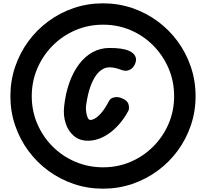

<svg xmlns="http://www.w3.org/2000/svg" viewBox="-20 -1021 1196 1155"><path d="M599.5 114Q507.5 114 424.2 85.8Q341 57.5 271.2 6.5Q201.5 -44.5 150.2 -114.2Q99 -184 70.8 -267.2Q42.5 -350.5 42.5 -442.5Q42.5 -535 70.8 -618.5Q99 -702 150.2 -772Q201.5 -842 271.2 -893.2Q341 -944.5 424.2 -972.8Q507.5 -1001 599.5 -1001Q691.5 -1001 774.8 -972.8Q858 -944.5 927.8 -893.2Q997.5 -842 1048.8 -772Q1100 -702 1128.2 -618.5Q1156.5 -535 1156.5 -442.5Q1156.5 -350.5 1128.2 -267.2Q1100 -184 1048.8 -114.2Q997.5 -44.5 927.8 6.5Q858 57.5 774.8 85.8Q691.5 114 599.5 114ZM600.5 -14.5Q689 -14.5 766.2 -47.8Q843.5 -81 902.2 -140Q961 -199 994.2 -276.5Q1027.5 -354 1027.5 -442.5Q1027.5 -531 994.5 -608.8Q961.5 -686.5 903 -746Q844.5 -805.5 767 -839Q689.5 -872.5 600.5 -872.5Q510.5 -872.5 432.5 -838.8Q354.5 -805 295.8 -745.5Q237 -686 204 -608.2Q171 -530.5 171 -442.5Q171 -353.5 204.5 -275.8Q238 -198 297 -139.2Q356 -80.5 433.8 -47.5Q511.5 -14.5 600.5 -14.5ZM509 -174.5Q458.5 -174.5 424.2 -203.5Q390 -232.5 374.8 -280Q359.5 -327.5 366 -382.5Q374.5 -461 397.8 -525.2Q421 -589.5 456.5 -636Q492 -682.5 538.2 -707.5Q584.5 -732.5 639 -732.5Q677 -732.5 706 -728.5Q735 -724.5 758 -714.5Q767 -711 779.2 -701Q791.5 -691 796.8 -674.2Q802 -657.5 790.5 -632.5Q779 -608.5 757 -599.5Q735 -590.5 710 -600.5Q690 -608.5 672.5 -612.2Q655 -616 639 -616Q611.5 -616 588.2 -599Q565 -582 546.8 -550.5Q528.5 -519 516 -475.5Q503.5 -432 497 -379Q496 -363.5 498.8 -345Q501.5 -326.5 507.8 -313Q514 -299.5 523.5 -299.5Q548 -299.5 578.5 -330Q609 -360.5 636.5 -415Q645 -431 669.5 -435.8Q694 -440.5 722 -426Q750 -412.5 754.2 -389Q758.5 -365.5 752 -354Q707 -271 642 -222.8Q577 -174.5 509 -174.5Z"/></svg>

Font: Edu AU VIC WA NT Pre
Style: Bold
Weight: 700
Designer: Tina and Corey Anderson, Eben Sorkin, Mirko Velimirovic
Foundry: Google for Education
Version: Version 1.001